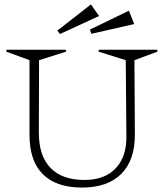

<svg xmlns="http://www.w3.org/2000/svg" viewBox="-20 -824 740 864"><path d="M112.8 -216.8V-553.2L7.8 -591.8L9.8 -600.1H275.9L277.8 -591.8L155.8 -553.2L154.8 -227.1Q154.8 -122.6 207.3 -68.4Q259.8 -14.2 359.9 -14.2Q450.7 -14.2 500.2 -66.2Q549.8 -118.2 548.8 -210.9L545.9 -553.2L422.9 -591.8L424.8 -600.1H687L689 -591.8L585 -553.2L586.9 -220.2Q587.9 -104.5 526.4 -42.2Q464.8 20 349.1 20Q233.4 20 173.1 -39.8Q112.8 -99.6 112.8 -216.8ZM237.8 -686 389.2 -804.2 425.8 -752 250 -670.9ZM384.8 -690.9 560.1 -775.9 584 -715.8 391.1 -671.9Z"/></svg>

Font: Halibut Thin
Style: Regular
Weight: 250
Designer: Matteo Maggi
Foundry: Collletttivo
Version: Version 3.080 | FøM Fix